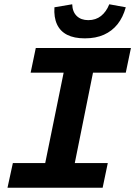

<svg xmlns="http://www.w3.org/2000/svg" viewBox="-20 -876 640 896"><path d="M15 0 40 -115H191L277 -537H123L147 -652H591L567 -537H414L329 -115H483L459 0ZM376 -697Q326 -697 293.5 -713.5Q261 -730 246 -762.5Q231 -795 234 -842L317 -856Q318 -821 338 -801.5Q358 -782 392 -782Q427 -782 451.5 -801.5Q476 -821 490 -856L567 -842Q554 -795 528.5 -763Q503 -731 465 -714Q427 -697 376 -697Z"/></svg>

Font: Source Code Pro ExtraLight
Style: Bold Italic
Weight: 700
Italic angle: -11°
Monospace: yes
Version: Version 1.016;hotconv 1.0.116;makeotfexe 2.5.65601